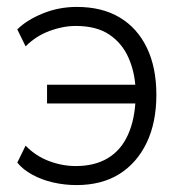

<svg xmlns="http://www.w3.org/2000/svg" viewBox="-20 -527 529 555"><path d="M201 8Q167 8 134 0.5Q101 -7 73.5 -22Q46 -37 30 -57L54 -106Q83 -76 121.5 -61.5Q160 -47 199 -47Q254 -47 292 -70Q330 -93 350 -137.5Q370 -182 372 -243L380 -228H116V-282H380L372 -268Q370 -318 351.5 -360Q333 -402 296 -427Q259 -452 199 -452Q162 -452 123 -437.5Q84 -423 54 -393L30 -442Q57 -469 103.5 -488Q150 -507 202 -507Q275 -507 326 -476.5Q377 -446 404.5 -389Q432 -332 432 -253Q432 -173 404 -114.5Q376 -56 325 -24Q274 8 201 8Z"/></svg>

Font: Nunitoga
Style: Light
Weight: 300
Designer: Vernon Adams
Foundry: Vernon Adams
Version: Version 1.0